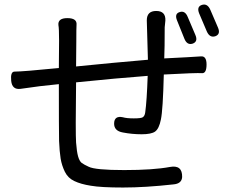

<svg xmlns="http://www.w3.org/2000/svg" viewBox="-20 -805 1040 858"><path d="M243 -429Q158 -421 72 -408Q34 -403 30 -444Q26 -485 45 -485Q81 -485 243 -501Q244 -568 244 -623Q244 -679 241 -693Q238 -724 281 -724Q325 -724 322 -694Q321 -680 321 -621Q321 -562 320 -508Q487 -525 641 -538L636 -714Q636 -756 678 -756Q721 -756 719 -713L716 -683Q716 -588 714 -544Q836 -550 877 -553Q903 -556 903 -517Q903 -478 884 -478Q858 -480 712 -472Q708 -313 699 -271Q691 -230 673 -217Q656 -205 613 -205Q570 -205 529 -213Q489 -220 490 -254Q491 -289 529 -281Q546 -276 578 -276Q610 -276 618 -281Q627 -287 629 -303Q636 -352 640 -466Q506 -456 320 -437Q317 -210 320 -168Q323 -127 329 -106Q335 -85 345 -77Q356 -69 376 -60Q405 -45 535 -45Q665 -45 740 -59Q795 -69 794 -14Q792 16 755 19Q629 33 530 33Q432 33 386 25Q341 18 312 4Q284 -9 270 -37Q256 -66 251 -96Q246 -127 244 -175Q243 -223 243 -429ZM783 -751Q807 -759 819 -729L853 -649Q866 -619 841 -610Q816 -602 804 -632L771 -714Q759 -744 783 -751ZM882 -783Q907 -791 920 -761L954 -682Q967 -652 942 -643Q917 -635 904 -665L870 -745Q858 -775 882 -783Z"/></svg>

Font: Swei Gothic CJK TC Regular
Style: Regular
Weight: 400
Version: Version 2.129